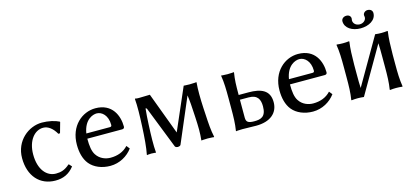

<svg xmlns="http://www.w3.org/2000/svg" viewBox="-55 -1030 3149 1447"><g transform="rotate(-15 1520.0 -306.5)"><path d="M250 -399C289 -399 324 -371 350 -325L363 -326L386 -408L384 -411C353 -427 301 -439 251 -439C147 -439 38 -354 38 -218C38 -79 117 10 239 10C299 10 346 -10 386 -61L367 -82H363C325 -48 293 -40 256 -40C183 -40 126 -106 126 -223C126 -333 184 -399 250 -399Z M821 -104C786 -66 739 -49 684 -49C650 -49 603 -62 575 -106C557 -134 551 -175 551 -233H823C834 -233 841 -239 841 -250C841 -334 800 -439 668 -439C565 -439 463 -356 463 -209C463 -152 475 -96 508 -56C542 -15 600 10 667 10C739 10 803 -27 841 -79ZM554 -273C571 -377 637 -399 668 -399C708 -399 752 -362 752 -287C752 -278 748 -273 738 -273Z M1025 -215C1027 -260 1030 -302 1034 -340L1043 -337L1173 -6C1176 1 1190 4 1194 4C1200 4 1214 1 1217 -6L1365 -353C1371 -314 1376 -243 1376 -229L1379 -179C1383 -105 1384 -54 1378 0L1379 3C1379 3 1393 0 1428 0C1462 0 1476 3 1476 3L1478 0C1466 -57 1463 -104 1459 -179L1456 -229C1452 -304 1451 -375 1456 -429L1455 -432C1455 -432 1437 -429 1403 -429C1379 -429 1356 -431 1356 -431L1214 -104L1092 -431L1012 -429C988 -428 977 -432 977 -432L975 -429C980 -372 978 -299 974 -215C970 -131 964 -53 953 0L954 3C954 3 966 0 988 0C1012 0 1022 3 1022 3L1024 0C1019 -57 1021 -131 1025 -215Z M1738 -259C1738 -334 1739 -372 1748 -429L1746 -432C1746 -432 1732 -429 1698 -429C1663 -429 1649 -432 1649 -432L1648 -429C1657 -375 1658 -321 1658 -250V-179C1658 -105 1657 -54 1648 0L1649 3C1649 3 1663 0 1698 0C1740 0 1764 2 1806 2C1917 2 1979 -52 1979 -136C1979 -230 1911 -256 1815 -256H1738ZM1893 -126C1893 -44 1851 -34 1801 -34C1755 -34 1738 -44 1738 -79V-219H1805C1876 -219 1893 -179 1893 -126Z M2402 -104C2367 -66 2320 -49 2265 -49C2231 -49 2184 -62 2156 -106C2138 -134 2132 -175 2132 -233H2404C2415 -233 2422 -239 2422 -250C2422 -334 2381 -439 2249 -439C2146 -439 2044 -356 2044 -209C2044 -152 2056 -96 2089 -56C2123 -15 2181 10 2248 10C2320 10 2384 -27 2422 -79ZM2135 -273C2152 -377 2218 -399 2249 -399C2289 -399 2333 -362 2333 -287C2333 -278 2329 -273 2319 -273Z M2558 -250V-179C2558 -105 2557 -54 2548 0L2550 3C2562 1 2586 0 2598 0C2610 0 2634 1 2646 3L2856 -360C2858 -327 2858 -291 2858 -250V-179C2858 -105 2857 -54 2848 0L2850 3C2862 1 2886 0 2898 0C2910 0 2934 1 2946 3L2948 0C2939 -57 2938 -104 2938 -179V-250C2939 -325 2940 -372 2948 -429L2946 -432C2934 -430 2910 -429 2898 -429C2886 -429 2862 -430 2850 -432L2640 -69C2638 -101 2638 -135 2638 -179V-250C2639 -325 2640 -372 2648 -429L2646 -432C2634 -430 2610 -429 2598 -429C2586 -429 2562 -430 2550 -432L2548 -429C2557 -375 2558 -321 2558 -250ZM2879 -590C2879 -609 2865 -623 2841 -623C2823 -623 2806 -609 2806 -592C2806 -589 2806 -587 2807 -585C2808 -582 2808 -579 2808 -576C2808 -554 2787 -534 2758 -534C2728 -534 2708 -555 2708 -577C2708 -579 2708 -582 2709 -585C2710 -588 2710 -590 2710 -593C2710 -609 2698 -623 2676 -623C2653 -623 2637 -608 2637 -590C2637 -536 2692 -503 2757 -503C2821 -503 2879 -535 2879 -590Z"/></g></svg>

Font: Libertinus Sans
Style: Regular
Weight: 400
Designer: Philipp H. Poll, Khaled Hosny
Foundry: Caleb Maclennan
Version: Version 7.050;RELEASE